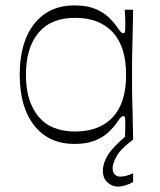

<svg xmlns="http://www.w3.org/2000/svg" viewBox="-20 -517 593 711"><path d="M256 16Q161 16 107 -52Q53 -120 53 -240Q53 -361 107 -429Q161 -497 256 -497Q302 -497 333 -484Q364 -471 383 -452.5Q402 -434 412 -419Q423 -403 427.5 -398.5Q432 -394 437 -394Q442 -394 443 -401.5Q444 -409 444 -430Q444 -439 443.5 -453Q443 -467 442 -481H473Q472 -418 471 -381Q470 -344 469.5 -321.5Q469 -299 469 -282Q469 -265 469 -240Q469 -216 469 -199Q469 -182 469.5 -159.5Q470 -137 471 -100Q472 -63 473 0H442Q443 -14 443.5 -28.5Q444 -43 444 -54Q444 -73 443 -80Q442 -87 437 -87Q432 -87 427.5 -82.5Q423 -78 412 -62Q402 -47 383 -28.5Q364 -10 333 3Q302 16 256 16ZM258 -30Q348 -30 397.5 -83Q447 -136 447 -240Q447 -344 397.5 -397.5Q348 -451 258 -451Q168 -451 122 -395Q76 -339 76 -240Q76 -142 122 -86Q168 -30 258 -30ZM416 174Q396 174 378.5 159Q361 144 361 115Q361 87 379.5 57Q398 27 446 -13L473 0Q428 33 412.5 60.5Q397 88 397 105Q397 121 405 129Q413 137 425 137Q438 137 449.5 133.5Q461 130 473 125V157Q459 165 444.5 169.5Q430 174 416 174Z"/></svg>

Font: Ojuju Light
Style: Regular
Weight: 300
Designer: Chisaokwu Joboson, Mirko Velimirovic
Foundry: Udi Foundry
Version: Version 1.000